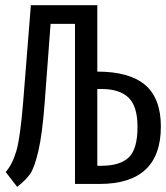

<svg xmlns="http://www.w3.org/2000/svg" viewBox="-20 -709 640 740"><path d="M355 -689V-433Q479 -433 539.5 -381.5Q600 -330 600 -221Q600 0 363 0H269V-617H175L152 -311Q143 -192 128 -127.5Q113 -63 96.5 -39Q80 -15 46 11L2 -46Q28 -76 43 -127Q58 -178 69 -313L99 -689ZM371 -366H355V-70H370Q442 -70 476 -102Q510 -134 510 -220Q510 -299 475.5 -332.5Q441 -366 371 -366Z"/></svg>

Font: Fira Mono
Style: Regular
Weight: 400
Designer: Carrois Corporate & Edenspiekermann AG
Foundry: Carrois Corporate GbR & Edenspiekermann AG
Version: Version 3.206;PS 003.206;hotconv 1.0.70;makeotf.lib2.5.58329